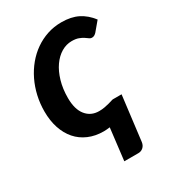

<svg xmlns="http://www.w3.org/2000/svg" viewBox="-171 -611 784 876"><g transform="rotate(-30 221.0 -173.5)"><path d="M211.5 7.5C215.8 7.5 220.8 7.2 226.5 6.8C232.2 6.2 237.8 5.7 243.5 5L223.5 172.5H298C307.7 172.5 316.1 169.3 323.2 163C330.4 156.7 334.8 148 336.5 137L365.5 -98.5H320C318 -98.5 314.6 -97.7 309.8 -96C304.9 -94.3 299 -92.6 292 -90.8C285 -88.9 277 -87.2 268 -85.5C259 -83.8 249.3 -83 239 -83C210.3 -83 187.5 -93.6 170.5 -114.8C153.5 -135.9 145 -166.3 145 -206C145 -238.3 148.9 -267.8 156.8 -294.5C164.6 -321.2 175.2 -344 188.5 -363C201.8 -382 217.2 -396.7 234.5 -407C251.8 -417.3 270 -422.5 289 -422.5C303.7 -422.5 315.6 -420.8 324.8 -417.2C333.9 -413.8 341.6 -410 347.8 -406C353.9 -402 359.2 -398.2 363.8 -394.8C368.2 -391.2 373.3 -389.5 379 -389.5C383.7 -389.5 388 -390.8 392 -393.2C396 -395.8 399.3 -398.5 402 -401.5L441.5 -448.5C423.2 -472.5 402.1 -490.5 378.2 -502.5C354.4 -514.5 325.5 -520.5 291.5 -520.5C265.2 -520.5 240.3 -516.6 216.8 -508.8C193.2 -500.9 171.5 -490 151.5 -476C131.5 -462 113.5 -445.3 97.5 -426C81.5 -406.7 67.8 -385.3 56.5 -362C45.2 -338.7 36.5 -313.8 30.5 -287.5C24.5 -261.2 21.5 -234.2 21.5 -206.5C21.5 -174.2 25.8 -144.8 34.5 -118.5C43.2 -92.2 55.7 -69.7 72 -51C88.3 -32.3 108.2 -17.9 131.8 -7.8C155.2 2.4 181.8 7.5 211.5 7.5Z"/></g></svg>

Font: Lato
Style: Bold Italic
Weight: 700
Italic angle: -7°
Designer: Lukasz Dziedzic
Foundry: tyPoland Lukasz Dziedzic
Version: Version 2.007; 2014-02-27